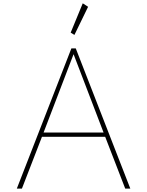

<svg xmlns="http://www.w3.org/2000/svg" viewBox="-20 -1110 866 1130"><path d="M79 0H109L227 -305H599L717 0H747L426 -825H400ZM236.5 -330 413 -791 589.5 -330ZM418 -904.5 498.5 -1070 467 -1090.5 396 -918Z"/></svg>

Font: Spartan Thin
Style: Regular
Weight: 100
Designer: Matt Bailey, Mirko Velimirovic
Foundry: Matt Bailey
Version: Version 1.003; ttfautohint (v1.8.3)